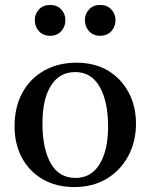

<svg xmlns="http://www.w3.org/2000/svg" viewBox="-20 -746 611 778"><path d="M281 12Q208 12 153.5 -19.5Q99 -51 69 -106.5Q39 -162 39 -234Q39 -312 70.5 -370Q102 -428 159 -460Q216 -492 290 -492Q363 -492 417 -460Q471 -428 501 -372Q531 -316 531 -245Q531 -172 499.5 -113.5Q468 -55 412 -21.5Q356 12 281 12ZM152 -246Q152 -144 185.5 -84.5Q219 -25 286 -25Q350 -25 384 -81.5Q418 -138 418 -233Q418 -334 384 -394Q350 -454 285 -454Q221 -454 186.5 -399Q152 -344 152 -246ZM121 -664Q121 -690 138 -708Q155 -726 183 -726Q211 -726 228 -708Q245 -690 245 -664Q245 -638 228 -619.5Q211 -601 183 -601Q155 -601 138 -619.5Q121 -638 121 -664ZM324 -664Q324 -690 341 -708Q358 -726 386 -726Q414 -726 431 -708Q448 -690 448 -664Q448 -638 431 -619.5Q414 -601 386 -601Q358 -601 341 -619.5Q324 -638 324 -664Z"/></svg>

Font: Tiro Devanagari Hindi
Style: Regular
Weight: 400
Designer: Devanagari: John Hudson & Fiona Ross. Latin: John Hudson.
Foundry: Tiro Typeworks Ltd.
Version: Version 1.52